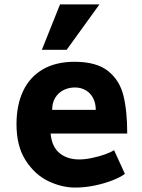

<svg xmlns="http://www.w3.org/2000/svg" viewBox="-20 -836 640 867"><path d="M54.5 -275Q54.5 -361 84.2 -424.5Q114 -488 172.8 -522.5Q231.5 -557 316.5 -557Q415.5 -557 467.8 -515.5Q520 -474 537.2 -404.8Q554.5 -335.5 554.5 -233H208.5Q214 -173 249 -144.5Q284 -116 337.5 -116Q364 -116 396 -122.8Q428 -129.5 455 -139.2Q482 -149 495 -158L544 -51Q524.5 -36 488.2 -21.8Q452 -7.5 407.2 1.8Q362.5 11 319.5 11Q259 11 198 -18.2Q137 -47.5 95.8 -111.8Q54.5 -176 54.5 -275ZM318.5 -441Q290 -441 266.5 -429Q243 -417 229.2 -394.2Q215.5 -371.5 215.5 -340H412.5Q412.5 -369.5 400.8 -392.5Q389 -415.5 367.5 -428.2Q346 -441 318.5 -441ZM169 -611 251 -816H429L281 -611Z"/></svg>

Font: JuliaMono Black
Style: Regular
Weight: 900
Monospace: yes
Designer: cormullion
Foundry: corm
Version: Version 0.054; ttfautohint (v1.8.4)